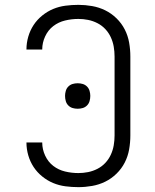

<svg xmlns="http://www.w3.org/2000/svg" viewBox="-20 -763 640 791"><path d="M303 8Q276 8 249.5 4.5Q223 1 199 -9Q175 -19 154 -36Q133 -53 118.5 -75Q104 -97 96.5 -123Q89 -149 89 -175Q89 -175 89 -175.5Q89 -176 89 -176H154Q154 -176 154 -175.5Q154 -175 154 -175Q154 -148 166 -122Q178 -96 199.5 -79.5Q221 -63 248 -56.5Q275 -50 303 -50Q323 -50 343 -54Q363 -58 381.5 -67.5Q400 -77 414 -92Q428 -107 436.5 -125.5Q445 -144 448.5 -164Q452 -184 452 -205V-530Q452 -551 448.5 -571Q445 -591 436.5 -609.5Q428 -628 414 -643Q400 -658 381.5 -667.5Q363 -677 343 -681Q323 -685 303 -685Q275 -685 248 -678.5Q221 -672 199.5 -655.5Q178 -639 166 -613Q154 -587 154 -560Q154 -560 154 -559.5Q154 -559 154 -559H89Q89 -559 89 -559.5Q89 -560 89 -560Q89 -586 96.5 -612Q104 -638 118.5 -660Q133 -682 154 -699Q175 -716 199 -726Q223 -736 249.5 -739.5Q276 -743 303 -743Q331 -743 359.5 -738Q388 -733 413.5 -720.5Q439 -708 460 -687.5Q481 -667 494 -641.5Q507 -616 512 -587.5Q517 -559 517 -530V-205Q517 -176 512 -147.5Q507 -119 494 -93.5Q481 -68 460 -47.5Q439 -27 413.5 -14.5Q388 -2 359.5 3Q331 8 303 8ZM300 -315Q289 -315 279 -318Q269 -321 261.5 -328.5Q254 -336 251 -346.5Q248 -357 248 -368Q248 -378 251 -388.5Q254 -399 261.5 -406.5Q269 -414 279 -417Q289 -420 300 -420Q311 -420 321 -417Q331 -414 338.5 -406.5Q346 -399 349 -388.5Q352 -378 352 -368Q352 -357 349 -346.5Q346 -336 338.5 -328.5Q331 -321 321 -318Q311 -315 300 -315Z"/></svg>

Font: Iosevka Aile Custom Light
Style: Regular
Weight: 300
Designer: Belleve Invis
Foundry: Belleve Invis
Version: Version 17.0.2; ttfautohint (v1.8.3)